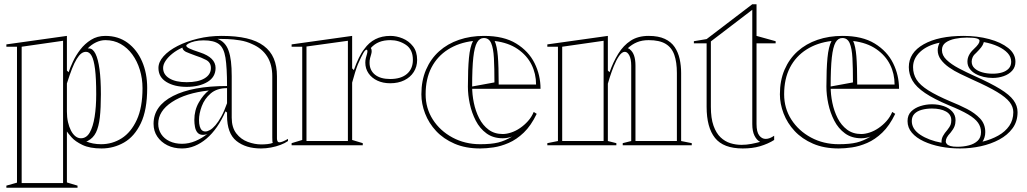

<svg xmlns="http://www.w3.org/2000/svg" viewBox="-20 -684 4836 904"><path d="M10 200V190L60 176V-464H10V-475L295 -515V-352L303 -344Q310 -365 323.5 -394Q337 -423 358 -450.5Q379 -478 408.5 -496.5Q438 -515 476 -515Q537 -515 581 -482.5Q625 -450 649 -394.5Q673 -339 673 -270Q673 -166 643 -103.5Q613 -41 564 -13Q515 15 458 15Q403 15 368.5 -1.5Q334 -18 317 -37.5Q300 -57 295 -65V175L345 190V200ZM82 178H277V-492L82 -464ZM361 -33Q387 -33 402.5 -60Q418 -87 425.5 -134Q433 -181 433 -240Q433 -315 427.5 -358.5Q422 -402 411.5 -421Q401 -440 385 -440Q373 -440 362.5 -432Q352 -424 341 -406Q330 -388 319 -360Q308 -332 295 -291V-159Q295 -132 300 -109.5Q305 -87 314 -69.5Q323 -52 335 -42.5Q347 -33 361 -33ZM456 -5Q509 -5 553 -33Q597 -61 624 -119.5Q651 -178 651 -269Q651 -314 638.5 -355Q626 -396 603 -427.5Q580 -459 548 -477Q516 -495 476 -495Q454 -495 432 -484.5Q410 -474 393 -456Q395 -456 396.5 -456Q398 -456 399 -456Q417 -456 429.5 -431Q442 -406 448.5 -358Q455 -310 455 -240Q455 -175 450 -131Q445 -87 432 -60.5Q419 -34 394 -21Q393 -20 391 -19.5Q389 -19 386 -18Q400 -12 418 -8.5Q436 -5 456 -5Z M1024 -515Q1092 -515 1141 -503.5Q1190 -492 1222 -468Q1254 -444 1269 -408.5Q1284 -373 1284 -325V-32Q1284 -25 1286.5 -19.5Q1289 -14 1296 -14Q1302 -14 1312 -18Q1322 -22 1336 -30V-20Q1322 -10 1301 -2Q1280 6 1256 10.5Q1232 15 1209 15Q1137 15 1093 -20.5Q1049 -56 1049 -140Q1049 -142 1049 -143.5Q1049 -145 1049 -147.5Q1049 -150 1049 -154L1042 -160Q1024 -119 1001.5 -86.5Q979 -54 952.5 -31.5Q926 -9 897 3Q868 15 837 15Q798 15 768 0Q738 -15 720.5 -41Q703 -67 703 -101Q703 -185 794.5 -232Q886 -279 1049 -279Q1049 -366 1041.5 -412.5Q1034 -459 1010.5 -476.5Q987 -494 939 -494Q915 -494 896.5 -489.5Q878 -485 867.5 -479Q857 -473 857 -469Q857 -463 871 -456Q885 -449 922 -437Q995 -413 995 -364Q995 -321 956.5 -298Q918 -275 859 -275Q801 -275 763.5 -298Q726 -321 726 -364Q726 -392 750 -419Q774 -446 816 -467.5Q858 -489 911.5 -502Q965 -515 1024 -515ZM1049 -269Q1001 -269 972 -244Q943 -219 930 -184Q917 -149 917 -119Q917 -101 920.5 -89Q924 -77 930.5 -71Q937 -65 947 -65Q957 -65 969 -72Q981 -79 994.5 -94.5Q1008 -110 1022 -135.5Q1036 -161 1049 -198ZM837 -7Q869 -7 900 -20Q931 -33 957 -54Q951 -51 946 -50Q941 -49 936 -49Q919 -49 910 -59.5Q901 -70 898 -86.5Q895 -103 895 -119Q895 -165 916 -201.5Q937 -238 963 -258Q854 -246 789.5 -203.5Q725 -161 725 -101Q725 -74 739 -52.5Q753 -31 778.5 -19Q804 -7 837 -7ZM1004 -501Q1023 -494 1036 -480Q1049 -466 1056 -446Q1064 -424 1067.5 -394.5Q1071 -365 1071 -325V-130Q1071 -84 1092.5 -56Q1114 -28 1146.5 -16Q1179 -4 1210 -4Q1225 -4 1239 -5.5Q1253 -7 1264 -11Q1263 -13 1262.5 -19Q1262 -25 1262 -37V-325Q1262 -380 1238 -418Q1214 -456 1168 -476Q1141 -489 1110 -494Q1079 -499 1051.5 -500Q1024 -501 1004 -501ZM859 -297Q913 -297 943 -315Q973 -333 973 -364Q973 -390 950 -402Q927 -414 901 -422Q887 -427 874.5 -432Q862 -437 855 -440Q839 -449 839 -460Q812 -448 791.5 -431.5Q771 -415 759.5 -397.5Q748 -380 748 -364Q748 -333 777.5 -315Q807 -297 859 -297Z M1353 0V-10L1403 -25V-464H1353V-475L1638 -515V-362L1646 -354Q1657 -385 1669.5 -411Q1682 -437 1695 -453Q1717 -484 1747.5 -499.5Q1778 -515 1818 -515Q1847 -515 1876 -503Q1905 -491 1924.5 -466Q1944 -441 1944 -402Q1944 -370 1928 -345Q1912 -320 1883.5 -306Q1855 -292 1817 -292Q1783 -292 1756.5 -304.5Q1730 -317 1715 -339Q1700 -361 1700 -389Q1700 -401 1702.5 -410.5Q1705 -420 1707.5 -428.5Q1710 -437 1710 -443Q1710 -450 1706 -450Q1700 -450 1691 -435Q1682 -420 1665 -381Q1659 -366 1652 -343.5Q1645 -321 1638 -295V-25L1688 -10V0ZM1618 -492 1423 -465V-20H1618ZM1818 -495Q1788 -495 1765.5 -486Q1743 -477 1726 -458Q1728 -455 1729 -451.5Q1730 -448 1730 -443Q1730 -436 1727.5 -428Q1725 -420 1722.5 -410.5Q1720 -401 1720 -389Q1720 -353 1745.5 -332.5Q1771 -312 1817 -312Q1868 -312 1896 -336Q1924 -360 1924 -402Q1924 -451 1891 -473Q1858 -495 1818 -495Z M2259 -515Q2352 -515 2410.5 -479Q2469 -443 2497 -386.5Q2525 -330 2525 -266H2199V-276L2308 -296Q2308 -364 2305.5 -410.5Q2303 -457 2292.5 -481Q2282 -505 2258 -505Q2238 -505 2226 -484Q2214 -463 2208.5 -413.5Q2203 -364 2203 -276Q2203 -239 2211 -200Q2219 -161 2236 -127.5Q2253 -94 2280.5 -73.5Q2308 -53 2347 -53Q2365 -53 2386.5 -60Q2408 -67 2428.5 -81Q2449 -95 2466 -114Q2483 -133 2493 -157L2507 -148Q2480 -92 2446 -59.5Q2412 -27 2375 -11Q2338 5 2303.5 10Q2269 15 2241 15Q2172 15 2120 -7.5Q2068 -30 2033.5 -67Q1999 -104 1981.5 -149.5Q1964 -195 1964 -240Q1964 -305 1986 -356Q2008 -407 2047.5 -442.5Q2087 -478 2141 -496.5Q2195 -515 2259 -515ZM1984 -240Q1984 -174 2018 -121Q2052 -68 2110.5 -36.5Q2169 -5 2241 -5Q2293 -5 2325.5 -13Q2358 -21 2391 -41Q2380 -37 2369 -35Q2358 -33 2347 -33Q2302 -33 2270.5 -56Q2239 -79 2220 -116Q2201 -153 2192 -195Q2183 -237 2183 -276Q2183 -359 2188 -411.5Q2193 -464 2207 -491Q2140 -483 2089.5 -451Q2039 -419 2011.5 -366Q1984 -313 1984 -240ZM2328 -286H2504Q2504 -337 2482.5 -380Q2461 -423 2417.5 -453Q2374 -483 2309 -491Q2320 -467 2324 -420Q2328 -373 2328 -286Z M3237 -10V0H2912V-10L2952 -20V-375Q2952 -406 2943 -423Q2934 -440 2922 -440Q2908 -440 2894.5 -420Q2881 -400 2870 -372.5Q2859 -345 2851.5 -321.5Q2844 -298 2842 -290V-20L2882 -10V0H2557V-10L2607 -20V-464H2557V-475L2842 -515V-352L2850 -344Q2867 -392 2891 -431Q2915 -470 2949.5 -492.5Q2984 -515 3034 -515Q3080 -515 3110 -501Q3140 -487 3156.5 -462.5Q3173 -438 3180 -406.5Q3187 -375 3187 -340V-20ZM2627 -20H2822V-492L2627 -464ZM2972 -20H3167V-340Q3167 -391 3155 -425.5Q3143 -460 3114 -477.5Q3085 -495 3034 -495Q3003 -495 2979 -485Q2955 -475 2936 -457Q2939 -456 2942 -454.5Q2945 -453 2946 -451Q2959 -441 2965.5 -422Q2972 -403 2972 -375Z M3477 15Q3386 15 3346.5 -34.5Q3307 -84 3307 -181V-480H3247V-490L3307 -500L3522 -664H3542V-515L3632 -490V-480H3542V-100Q3542 -63 3554.5 -46.5Q3567 -30 3585 -30Q3595 -30 3605 -34Q3615 -38 3625 -45V-25Q3611 -16 3594 -8.5Q3577 -1 3558.5 4.5Q3540 10 3519.5 12.5Q3499 15 3477 15ZM3559 -16Q3543 -24 3532.5 -45Q3522 -66 3522 -100V-638L3327 -489V-181Q3327 -127 3339.5 -92Q3352 -57 3372.5 -37.5Q3393 -18 3418.5 -10Q3444 -2 3471 -2Q3495 -2 3518 -6.5Q3541 -11 3559 -16Z M3947 -515Q4040 -515 4098.5 -479Q4157 -443 4185 -386.5Q4213 -330 4213 -266H3887V-276L3996 -296Q3996 -364 3993.5 -410.5Q3991 -457 3980.5 -481Q3970 -505 3946 -505Q3926 -505 3914 -484Q3902 -463 3896.5 -413.5Q3891 -364 3891 -276Q3891 -239 3899 -200Q3907 -161 3924 -127.5Q3941 -94 3968.5 -73.5Q3996 -53 4035 -53Q4053 -53 4074.5 -60Q4096 -67 4116.5 -81Q4137 -95 4154 -114Q4171 -133 4181 -157L4195 -148Q4168 -92 4134 -59.5Q4100 -27 4063 -11Q4026 5 3991.5 10Q3957 15 3929 15Q3860 15 3808 -7.5Q3756 -30 3721.5 -67Q3687 -104 3669.5 -149.5Q3652 -195 3652 -240Q3652 -305 3674 -356Q3696 -407 3735.5 -442.5Q3775 -478 3829 -496.5Q3883 -515 3947 -515ZM3672 -240Q3672 -174 3706 -121Q3740 -68 3798.5 -36.5Q3857 -5 3929 -5Q3981 -5 4013.5 -13Q4046 -21 4079 -41Q4068 -37 4057 -35Q4046 -33 4035 -33Q3990 -33 3958.5 -56Q3927 -79 3908 -116Q3889 -153 3880 -195Q3871 -237 3871 -276Q3871 -359 3876 -411.5Q3881 -464 3895 -491Q3828 -483 3777.5 -451Q3727 -419 3699.5 -366Q3672 -313 3672 -240ZM4016 -286H4192Q4192 -337 4170.5 -380Q4149 -423 4105.5 -453Q4062 -483 3997 -491Q4008 -467 4012 -420Q4016 -373 4016 -286Z M4500 15Q4453 15 4409 6.5Q4365 -2 4329.5 -18.5Q4294 -35 4273.5 -59Q4253 -83 4253 -114Q4253 -142 4270 -159Q4287 -176 4313.5 -184.5Q4340 -193 4368 -193Q4398 -193 4423 -184.5Q4448 -176 4463.5 -159Q4479 -142 4479 -118Q4479 -102 4474 -89Q4469 -76 4456 -60Q4443 -46 4438 -36.5Q4433 -27 4433 -17Q4433 -12 4438 -6Q4443 0 4455 3.5Q4467 7 4488 7Q4516 7 4541.5 0.5Q4567 -6 4583 -21Q4599 -36 4599 -62Q4599 -86 4585 -106Q4571 -126 4538 -145.5Q4505 -165 4448 -188Q4377 -218 4335.5 -246Q4294 -274 4276.5 -304Q4259 -334 4259 -368Q4259 -436 4329 -475.5Q4399 -515 4517 -515Q4582 -515 4637.5 -500Q4693 -485 4727 -458Q4761 -431 4761 -393Q4761 -368 4745.5 -351Q4730 -334 4705.5 -325.5Q4681 -317 4654 -317Q4632 -317 4611 -322Q4590 -327 4573 -336.5Q4556 -346 4545.5 -360.5Q4535 -375 4535 -394Q4535 -425 4564 -452Q4580 -467 4586 -476Q4592 -485 4592 -492Q4592 -495 4589 -498Q4586 -501 4579 -503Q4572 -505 4560.5 -506Q4549 -507 4532 -507Q4504 -507 4477 -501.5Q4450 -496 4432.5 -483.5Q4415 -471 4415 -448Q4415 -423 4437 -402Q4459 -381 4494 -362.5Q4529 -344 4569 -326Q4645 -292 4689 -265Q4733 -238 4752 -212Q4771 -186 4771 -156Q4771 -112 4747.5 -80Q4724 -48 4685 -27Q4646 -6 4598 4.5Q4550 15 4500 15ZM4413 -12Q4413 -14 4413 -15Q4413 -16 4413 -17Q4413 -31 4420 -44Q4427 -57 4441 -73Q4452 -87 4455.5 -96Q4459 -105 4459 -118Q4459 -145 4434 -159Q4409 -173 4368 -173Q4342 -173 4320 -167Q4298 -161 4285.5 -148Q4273 -135 4273 -114Q4273 -76 4313 -49.5Q4353 -23 4413 -12ZM4606 -17Q4647 -27 4680 -45.5Q4713 -64 4732 -91.5Q4751 -119 4751 -156Q4751 -181 4733.5 -203.5Q4716 -226 4674.5 -251Q4633 -276 4561 -308Q4531 -322 4501.5 -336Q4472 -350 4448 -367Q4424 -384 4409.5 -404Q4395 -424 4395 -448Q4395 -457 4397.5 -466Q4400 -475 4404 -483Q4346 -471 4312.5 -440Q4279 -409 4279 -368Q4279 -335 4295.5 -309Q4312 -283 4351 -258.5Q4390 -234 4456 -206Q4496 -190 4533 -171Q4570 -152 4594.5 -126Q4619 -100 4619 -62Q4619 -49 4615.5 -37.5Q4612 -26 4606 -17ZM4654 -337Q4679 -337 4698.5 -343Q4718 -349 4729.5 -361.5Q4741 -374 4741 -393Q4741 -416 4724.5 -434Q4708 -452 4679 -465.5Q4650 -479 4612 -486Q4612 -485 4611.5 -484Q4611 -483 4611 -482Q4608 -472 4600 -461.5Q4592 -451 4578 -437Q4565 -426 4560 -415.5Q4555 -405 4555 -394Q4555 -375 4568.5 -362.5Q4582 -350 4604.5 -343.5Q4627 -337 4654 -337Z"/></svg>

Font: Kalnia Glaze Thin
Style: Regular
Weight: 100
Version: Version 1.110